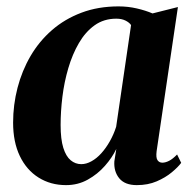

<svg xmlns="http://www.w3.org/2000/svg" viewBox="-20 -554 590 586"><path d="M458 -92.5Q455.5 -72.5 460.8 -65Q466 -57.5 475.5 -57.5Q485 -57.5 496.2 -63.2Q507.5 -69 520.5 -82.5L533 -57Q523.5 -44 504.2 -28Q485 -12 458.2 -0.5Q431.5 11 397.5 11Q361 11 344 -9.8Q327 -30.5 329 -61.5L335 -99.5Q322.5 -73 300.2 -47.8Q278 -22.5 248 -5.8Q218 11 181.5 11Q134.5 11 97.8 -12Q61 -35 40.5 -77.8Q20 -120.5 20 -180Q20 -234 33.5 -286Q47 -338 73.2 -383Q99.5 -428 138.5 -462Q177.5 -496 228.5 -515.2Q279.5 -534.5 342 -534.5Q371 -534.5 397.8 -528.2Q424.5 -522 445.5 -513L523 -532.5ZM380 -477.5Q374.5 -485.5 363 -491.2Q351.5 -497 335 -497Q297 -497 268.8 -476.8Q240.5 -456.5 220.8 -422.5Q201 -388.5 188.5 -346Q176 -303.5 170.5 -258.8Q165 -214 165 -172.5Q165 -129 173.2 -102.8Q181.5 -76.5 195.8 -64.8Q210 -53 228 -53Q243.5 -53 259.2 -61.8Q275 -70.5 289.2 -86.2Q303.5 -102 315.2 -122.8Q327 -143.5 334.5 -167Z"/></svg>

Font: Merriweather 96pt
Style: Bold Italic
Weight: 700
Italic angle: -7.8°
Version: Version 2.101